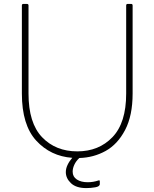

<svg xmlns="http://www.w3.org/2000/svg" viewBox="-20 -781 791 983"><path d="M386 28Q369 44 360.5 62.5Q352 81 352 98Q352 124 373.5 138Q395 152 429 152Q457 152 484 143Q491 140 491 148V161Q491 174 467.5 178Q444 182 422 182Q370 182 343.5 157Q317 132 317 100Q317 82 326 63Q335 44 350 27Q239 19 165.5 -61Q92 -141 92 -302V-753Q92 -761 100 -761H117Q126 -761 126 -753V-302Q126 -151 195.5 -78.5Q265 -6 376 -6Q486 -6 556 -79Q626 -152 626 -302V-753Q626 -761 634 -761H651Q659 -761 659 -753V-302Q659 -189 620.5 -115.5Q582 -42 520.5 -8Q459 26 386 28Z"/></svg>

Font: LINE Seed JP_TTF Thin
Style: Regular
Weight: 250
Designer: LY Corporation & Fontrix & Fontworks
Version: Version 1.008